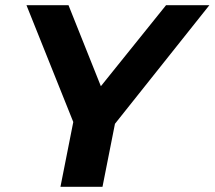

<svg xmlns="http://www.w3.org/2000/svg" viewBox="-20 -720 827 740"><path d="M213 0 270 -288 288 -186 82 -700H244L401 -307L303 -306L620 -700H787L377 -185L432 -288L375 0Z"/></svg>

Font: Montserrat Thin
Style: Bold Italic
Weight: 700
Italic angle: -11.3°
Version: Version 9.000